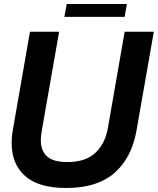

<svg xmlns="http://www.w3.org/2000/svg" viewBox="-20 -921 785 955"><path d="M38 -209Q38 -246 45 -281L129 -763H274L188 -272Q183 -244 183 -224Q183 -171 214 -143Q245 -115 315 -115Q405 -115 453.5 -160Q502 -205 516 -281L600 -763H745L659 -272Q635 -136 549.5 -61Q464 14 310 14Q172 14 105 -45.5Q38 -105 38 -209ZM600 -837H300L312 -901H611Z"/></svg>

Font: Open Sauce Sans
Style: Bold Italic
Weight: 700
Italic angle: -10°
Designer: Alfredo Marco Pradil
Foundry: Creative Sauce Fz LLC
Version: Version 1.477